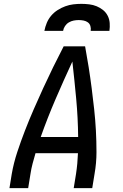

<svg xmlns="http://www.w3.org/2000/svg" viewBox="-20 -975 640 995"><path d="M29 0 41 -74Q51 -131 69.5 -187Q88 -243 109.5 -298.5Q131 -354 155 -409Q179 -464 204 -518.5Q229 -573 255.5 -627Q282 -681 310 -735H421Q431 -681 439.5 -627Q448 -573 455 -518.5Q462 -464 468 -409Q474 -354 477 -298.5Q480 -243 480 -186.5Q480 -130 470 -74L458 0H362L374 -74Q378 -100 380.5 -127Q383 -154 384 -181H164Q156 -154 149 -127.5Q142 -101 138 -74L126 0ZM385 -265Q384 -364 375 -461.5Q366 -559 355 -656Q310 -559 268 -461.5Q226 -364 191 -265ZM210 -815Q214 -836 222.5 -856.5Q231 -877 245.5 -894Q260 -911 279 -923Q298 -935 318.5 -942.5Q339 -950 360 -952.5Q381 -955 402 -955Q422 -955 442.5 -952.5Q463 -950 481 -942.5Q499 -935 514 -923Q529 -911 538 -893.5Q547 -876 548.5 -855.5Q550 -835 547 -815H450Q452 -828 448.5 -840Q445 -852 435.5 -859Q426 -866 413.5 -868.5Q401 -871 388 -871Q375 -871 362 -868.5Q349 -866 337 -859Q325 -852 317 -840Q309 -828 307 -815Z"/></svg>

Font: Iosevka Curly Medium Extended
Style: Italic
Weight: 500
Width: 7
Italic angle: -9°
Monospace: yes
Designer: Belleve Invis
Foundry: Belleve Invis
Version: Version 11.1.0; ttfautohint (v1.8.3)